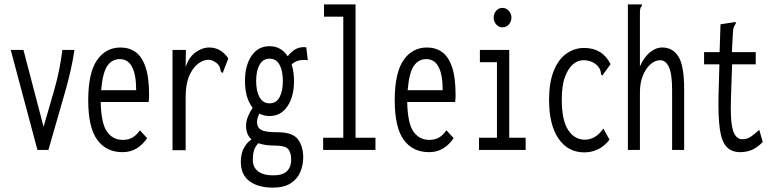

<svg xmlns="http://www.w3.org/2000/svg" viewBox="-20 -685 3540 877"><path d="M151 0 29 -457H87L179 -106L226 -268Q242 -323 251 -370Q260 -417 265 -457H320Q314 -415 303 -365Q292 -315 275 -257L201 0Z M540 10Q465 10 424 -46.5Q383 -103 383 -227Q383 -352 423 -410Q463 -468 530 -468Q570 -468 599 -447.5Q628 -427 644.5 -379.5Q661 -332 661 -251Q661 -235 659 -219H440Q442 -122 468.5 -84Q495 -46 541 -46Q568 -46 586.5 -57.5Q605 -69 619 -90L652 -54Q632 -24 604 -7Q576 10 540 10ZM442 -273H602Q602 -415 527 -415Q492 -415 470.5 -384.5Q449 -354 442 -273Z M768 -457H829L828 -378Q842 -423 872.5 -445.5Q903 -468 936 -468Q989 -468 1023 -418L1001 -362L998 -352L991 -355Q987 -363 985.5 -372.5Q984 -382 973 -394Q952 -412 932 -412Q908 -412 884 -393.5Q860 -375 844 -337.5Q828 -300 828 -242V1H768Z M1211 -155Q1186 -155 1165 -166Q1154 -146 1154 -127Q1154 -103 1172.5 -92Q1191 -81 1247 -81Q1317 -81 1341 -48.5Q1365 -16 1365 34Q1365 69 1351.5 101Q1338 133 1307.5 152.5Q1277 172 1226 172Q1159 172 1119.5 142.5Q1080 113 1080 54Q1080 17 1094 -9Q1108 -35 1129 -48Q1104 -70 1104 -110Q1104 -132 1112.5 -152.5Q1121 -173 1134 -193Q1099 -237 1099 -315Q1099 -386 1129 -430Q1159 -474 1211 -474Q1264 -474 1294 -428Q1312 -451 1332 -461.5Q1352 -472 1379 -469L1386 -410Q1365 -413 1346.5 -409Q1328 -405 1312 -391Q1323 -357 1323 -315Q1323 -244 1293 -199.5Q1263 -155 1211 -155ZM1211 -213Q1242 -213 1257 -241Q1272 -269 1272 -315Q1272 -361 1257 -389Q1242 -417 1211 -417Q1181 -417 1165.5 -389Q1150 -361 1150 -315Q1150 -269 1165.5 -241Q1181 -213 1211 -213ZM1135 46Q1135 80 1159.5 98Q1184 116 1227 116Q1272 116 1291 96.5Q1310 77 1310 45Q1310 12 1296.5 -4Q1283 -20 1236 -20Q1190 -20 1160 -31Q1146 -16 1140.5 1Q1135 18 1135 46Z M1456 0V-56H1548V-609H1460V-665H1604V-56H1695V0Z M1940 10Q1865 10 1824 -46.5Q1783 -103 1783 -227Q1783 -352 1823 -410Q1863 -468 1930 -468Q1970 -468 1999 -447.5Q2028 -427 2044.5 -379.5Q2061 -332 2061 -251Q2061 -235 2059 -219H1840Q1842 -122 1868.5 -84Q1895 -46 1941 -46Q1968 -46 1986.5 -57.5Q2005 -69 2019 -90L2052 -54Q2032 -24 2004 -7Q1976 10 1940 10ZM1842 -273H2002Q2002 -415 1927 -415Q1892 -415 1870.5 -384.5Q1849 -354 1842 -273Z M2168 0V-56H2250V-401H2172V-457H2306V-56H2381V0ZM2275 -560Q2259 -560 2247 -573Q2235 -586 2235 -604Q2235 -623 2246.5 -636Q2258 -649 2275 -649Q2292 -649 2304 -635.5Q2316 -622 2316 -604Q2316 -586 2304 -573Q2292 -560 2275 -560Z M2649 11Q2574 11 2531 -52Q2488 -115 2488 -228Q2488 -310 2510 -363Q2532 -416 2568.5 -441Q2605 -466 2648 -466Q2732 -466 2769 -392L2737 -348L2732 -340L2726 -344Q2725 -352 2723 -361Q2721 -370 2711 -383Q2685 -410 2644 -410Q2620 -410 2598 -392Q2576 -374 2561 -334.5Q2546 -295 2546 -230Q2546 -136 2575 -91.5Q2604 -47 2651 -47Q2676 -47 2697 -59.5Q2718 -72 2736 -98L2764 -47Q2741 -17 2711.5 -3Q2682 11 2649 11Z M2848 -665H2912V-658Q2906 -652 2904.5 -645Q2903 -638 2903 -621V-382Q2922 -424 2948.5 -446Q2975 -468 3005 -468Q3053 -468 3079 -426.5Q3105 -385 3105 -277V0H3050V-275Q3050 -347 3035.5 -378.5Q3021 -410 2995 -410Q2973 -410 2952 -392Q2931 -374 2917 -341Q2903 -308 2903 -263V0H2848Z M3362 10Q3321 10 3298.5 -14.5Q3276 -39 3268 -95.5Q3260 -152 3262 -248L3266 -391H3196V-447H3267L3271 -574L3330 -583L3340 -585L3341 -578Q3336 -570 3332.5 -563Q3329 -556 3328 -539L3323 -447H3432V-391H3324L3319 -243Q3315 -134 3327.5 -91.5Q3340 -49 3371 -49Q3394 -49 3413 -63Q3432 -77 3448 -92L3464 -37Q3440 -11 3414.5 -0.5Q3389 10 3362 10Z"/></svg>

Font: Inconsolata ExtraCondensed
Style: Regular
Weight: 400
Width: 2
Monospace: yes
Designer: Raph Levien, Cyreal, Brenton Simpson
Foundry: Raph Levien, Cyreal, Google
Version: Version 3.000; ttfautohint (v1.8.2.53-6de2)